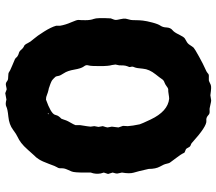

<svg xmlns="http://www.w3.org/2000/svg" viewBox="-66 -735 815 723"><g transform="rotate(-90 341.5 -373.5)"><path d="M431.2 -747.1Q434.1 -744.1 455.1 -735.4Q476.1 -726.6 480.5 -724.6Q484.9 -722.2 488.8 -716.8Q496.1 -711.4 502.9 -710Q509.8 -708.5 516.1 -700.7Q522.5 -692.9 532.2 -689Q537.1 -684.6 541 -675.8Q544.9 -667 556.2 -654.3Q567.4 -641.6 584 -615.2Q600.6 -588.9 606 -569.8V-555.2Q609.4 -534.7 619.1 -512.7Q628.9 -490.7 627.9 -484.4Q627 -478 627 -459Q627 -439.9 631.8 -427.7Q636.7 -415.5 633.8 -363.8Q632.8 -360.8 630.4 -355Q627.9 -349.1 627.9 -344.7Q627.9 -340.3 630.9 -327.1Q633.8 -314 632.8 -308.1L627.9 -288.1Q627 -282.2 627 -269.5Q627 -256.8 625.5 -243.2Q624 -229.5 618.2 -207.5Q612.3 -185.1 606 -176.3Q600.1 -167.5 599.6 -153.8Q598.6 -138.7 589.8 -131.8Q581.1 -125 572.8 -106.9Q564 -88.9 558.1 -85Q551.8 -81.1 548.8 -79.6Q538.6 -74.7 533.2 -65.4Q527.3 -56.2 523.4 -51.8Q519.5 -47.9 489.3 -31.2Q459 -14.6 445.3 -8.8Q431.6 -2.9 428.2 0.5Q424.8 3.9 421.9 4.9Q418.9 5.9 411.1 5.4Q403.3 4.9 400.4 5.4Q397.5 5.9 390.6 9.3Q384.8 12.7 378.9 13.7Q373 14.6 360.4 13.2Q347.7 11.2 344.2 11.2L325.2 14.2Q320.3 14.2 310.5 11.7Q300.8 9.8 296.9 8.8Q293.9 7.8 287.1 8.3Q280.3 8.8 276.4 7.8Q272.5 6.8 267.6 2Q259.3 -5.4 248.5 -3.9Q228 -1 164.1 -59.1Q162.1 -61 156.2 -63Q150.4 -64.9 147.5 -71.8Q144 -78.6 141.6 -80.6Q138.7 -82 134.8 -83.5Q130.9 -85 128.9 -85.9Q127 -87.9 125 -92.8Q123 -97.7 108.4 -117.2Q93.8 -136.7 90.3 -141.6Q87.9 -146 86.4 -153.8Q84.5 -163.6 75.7 -178.7Q66.9 -194.3 66.9 -221.2Q57.6 -263.2 52.7 -278.3Q48.3 -293 53.2 -321.8Q52.7 -326.2 50.8 -333Q48.8 -339.8 49.8 -344.2L53.2 -356.9L47.9 -374L53.2 -390.1L49.8 -401.9Q46.4 -421.4 53.2 -439V-462.9Q53.2 -501 57.1 -510.7Q61 -520.5 64.5 -527.8Q69.8 -539.1 69.3 -549.8Q68.8 -560.5 72.8 -565.4Q76.7 -570.8 85.9 -596.7Q95.2 -622.1 103 -634.3Q110.8 -646.5 117.7 -652.3Q124 -658.7 138.7 -675.8Q153.3 -692.4 165 -701.2Q176.8 -710 187.5 -714.8Q198.2 -719.7 214.4 -731.9Q233.9 -746.6 263.7 -749.5Q293 -752.4 301.8 -757.3Q310.5 -761.7 328.1 -756.8L352.1 -761.2L366.2 -755.9Q370.1 -755.9 377.4 -757.8Q384.8 -759.8 388.7 -758.8Q392.6 -757.8 394.5 -756.3Q396.5 -754.9 400.4 -752.4Q404.3 -750 416 -750Q427.7 -750 431.2 -747.1ZM274.9 -602.1 272.9 -598.1 273.9 -597.2H275.9ZM457 -332 460 -346.2 458 -359.9Q454.1 -371.6 454.1 -404.8Q454.1 -438 456.1 -444.8Q458 -452.1 457.5 -456.1Q457 -460 452.1 -466.3Q445.3 -475.6 440.9 -501Q436.5 -526.9 427.2 -540.5Q418 -554.2 417 -561.5Q416 -568.8 414.1 -571.8Q411.1 -575.2 408.2 -578.1Q405.3 -581.1 402.3 -583.5Q399.4 -585.9 395 -587.9Q390.1 -589.8 388.2 -590.8Q386.7 -591.8 379.9 -593.8Q373 -595.7 372.1 -596.7Q371.1 -597.2 363.3 -598.6Q354.5 -600.6 346.2 -604Q337.9 -607.9 328.1 -607.9Q276.9 -589.8 271 -574.7Q270 -572.3 269 -568.4Q267.1 -560.5 255.9 -549.8Q254.9 -546.9 253.4 -543Q252 -539.1 249.5 -531.7Q247.1 -525.4 240.7 -514.6Q234.4 -503.9 231.9 -497.1Q231.9 -488.3 231.9 -480Q226.1 -444.8 226.1 -439.9L228 -425.8L225.1 -410.2L228 -394Q223.1 -379.4 223.1 -376L226.1 -359.9L223.1 -335L229 -317.9L228 -299.8Q229 -282.7 234.9 -254.9Q236.8 -248 252.9 -213.9Q283.7 -148.9 331.1 -144Q336.9 -144 348.6 -146Q360.4 -147.9 363.3 -147.5Q369.1 -146.5 377 -152.8Q384.8 -158.7 391.1 -161.1Q400.9 -164.1 405.3 -171.4Q409.7 -178.2 423.3 -195.3Q442.4 -219.2 444.3 -242.7Q446.3 -266.6 449.2 -273.4Q452.1 -280.3 452.1 -282.2Q452.1 -284.2 451.7 -286.6Q451.2 -289.1 450.7 -291Q450.2 -293 450.7 -294.4Q451.2 -295.9 452.1 -297.9Q453.1 -299.8 453.6 -301.8Q454.1 -303.7 455.6 -308.6Q457 -313.5 457 -332Z"/></g></svg>

Font: AntiqueNobleBold
Style: Bold
Weight: 700
Version: Version 001.000